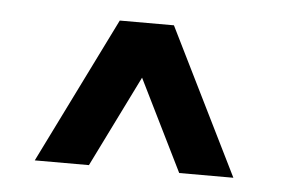

<svg xmlns="http://www.w3.org/2000/svg" viewBox="-32 -729 496 339"><g transform="rotate(5 216.0 -559.5)"><path d="M40 -430 168 -689H264L392 -430H296L216 -592L136 -430Z"/></g></svg>

Font: Big Shoulders Display Black
Style: Regular
Weight: 900
Designer: Patric King
Foundry: XO Type Co
Version: Version 1.000; ttfautohint (v1.8.2)